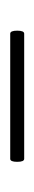

<svg xmlns="http://www.w3.org/2000/svg" viewBox="138 -690 68 385"><g transform="rotate(90 172.5 -497.0)"><path d="M41 -497Q41 -511 47 -511H298Q304 -511 304 -497Q304 -483 298 -483H47Q41 -483 41 -497Z"/></g></svg>

Font: Cormorant SC
Style: Regular
Weight: 400
Designer: Christian Thalmann (Catharsis Fonts)
Foundry: Catharsis Fonts
Version: Version 4.000